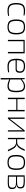

<svg xmlns="http://www.w3.org/2000/svg" viewBox="2370 -2904 742 5521"><g transform="rotate(90 2740.5 -143.0)"><path d="M434 -35 439 -7Q368 12 288 12Q166 12 116 -45Q66 -102 66 -241Q66 -380 116 -437Q166 -494 288 -494Q374 -494 428 -475L421 -448Q368 -458 294 -458Q190 -458 148.5 -411.5Q107 -365 107 -241Q107 -117 148.5 -70.5Q190 -24 294 -24Q378 -24 434 -35Z M755 -494Q873 -494 921 -437Q969 -380 969 -241Q969 -101 921 -44.5Q873 12 755 12Q636 12 587.5 -44.5Q539 -101 539 -241Q539 -380 587.5 -437Q636 -494 755 -494ZM890 -411Q852 -458 755 -458Q658 -458 619.5 -411Q581 -364 581 -241Q581 -118 619.5 -70.5Q658 -23 755 -23Q852 -23 890 -70.5Q928 -118 928 -241Q928 -364 890 -411Z M1513 -482V0H1473V-448H1165V0H1126V-482Z M1967 -221H1710Q1714 -111 1756 -67.5Q1798 -24 1892 -24Q1977 -24 2057 -36L2062 -8Q2004 12 1887 12Q1770 12 1719.5 -46.5Q1669 -105 1669 -243Q1669 -381 1717 -437.5Q1765 -494 1879 -494Q2071 -494 2073 -352Q2075 -286 2050 -253.5Q2025 -221 1967 -221ZM1710 -254H1961Q2035 -254 2033 -350Q2032 -407 1995 -432.5Q1958 -458 1881 -458Q1788 -458 1749.5 -413Q1711 -368 1710 -254Z M2255 -482 2260 -397Q2362 -494 2460 -494Q2552 -494 2592 -434.5Q2632 -375 2632 -240Q2632 -104 2591 -46Q2550 12 2456 12Q2362 12 2261 -41Q2264 -6 2264 53V208H2224V-482ZM2264 -367V-68Q2382 -24 2450 -24Q2527 -24 2559 -72Q2591 -120 2591 -240Q2591 -359 2559.5 -408.5Q2528 -458 2453 -458Q2408 -458 2365.5 -437Q2323 -416 2264 -367Z M3180 -482V0H3140V-241H2830V0H2790V-482H2830V-273H3140V-482Z M3762 0H3725V-375V-430H3724Q3715 -415 3694 -385L3394 0H3360V-482H3398V-110Q3398 -72 3397 -52H3398Q3409 -70 3432 -99L3728 -482H3762Z M4122 -252V-251Q4159 -248 4188 -231Q4217 -214 4242 -177Q4267 -140 4283 -107.5Q4299 -75 4326 -14Q4330 -5 4332 0H4289Q4233 -123 4210 -156Q4159 -232 4080 -235Q4077 -235 4074 -235H3980Q3983 -206 3983 -180V0H3943V-482H3983V-325Q3983 -296 3980 -267H4072Q4102 -267 4128 -279Q4154 -291 4172 -307Q4190 -323 4209.5 -353.5Q4229 -384 4240.5 -407.5Q4252 -431 4271 -471Q4274 -478 4276 -482H4318Q4297 -435 4287 -413Q4277 -391 4256 -355Q4235 -319 4218.5 -302Q4202 -285 4176.5 -270Q4151 -255 4122 -252Z M4651 -494Q4769 -494 4817 -437Q4865 -380 4865 -241Q4865 -101 4817 -44.5Q4769 12 4651 12Q4532 12 4483.5 -44.5Q4435 -101 4435 -241Q4435 -380 4483.5 -437Q4532 -494 4651 -494ZM4786 -411Q4748 -458 4651 -458Q4554 -458 4515.5 -411Q4477 -364 4477 -241Q4477 -118 4515.5 -70.5Q4554 -23 4651 -23Q4748 -23 4786 -70.5Q4824 -118 4824 -241Q4824 -364 4786 -411Z M5295 -249V-247Q5361 -242 5388.5 -210.5Q5416 -179 5416 -119Q5416 -47 5374.5 -20.5Q5333 6 5227 6Q5100 6 5022 0V-481Q5090 -487 5200 -487Q5312 -487 5355.5 -460Q5399 -433 5399 -358Q5399 -307 5374 -280Q5349 -253 5295 -249ZM5060 -263H5216Q5298 -264 5329 -282.5Q5360 -301 5360 -356Q5360 -414 5325 -433.5Q5290 -453 5199 -453Q5108 -455 5060 -453ZM5060 -233V-28Q5095 -27 5223 -27Q5309 -27 5342.5 -47Q5376 -67 5376 -125Q5376 -187 5341 -210Q5306 -233 5216 -233Z"/></g></svg>

Font: Exo 2.0 Extra Light
Style: Regular
Weight: 250
Designer: Natanael Gama
Version: Version 1.001;PS 001.001;hotconv 1.0.70;makeotf.lib2.5.58329